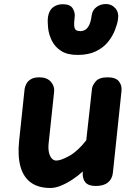

<svg xmlns="http://www.w3.org/2000/svg" viewBox="-20 -926 684 956"><path d="M231 10Q170.5 10 133.2 -17.5Q96 -45 81.8 -97Q67.5 -149 75 -222.5L102.5 -482.5Q104 -493.5 110.5 -507.2Q117 -521 132.8 -531Q148.5 -541 176.5 -541Q213.5 -541 233 -519.2Q252.5 -497.5 249.5 -469.5L222 -210.5Q219.5 -184.5 224 -165.8Q228.5 -147 238 -136.8Q247.5 -126.5 260 -126.5Q283.5 -126.5 325.5 -150Q367.5 -173.5 409.5 -227.5L438 -484Q440 -501.5 457 -521.2Q474 -541 516 -541Q556 -541 572 -521Q588 -501 585 -473.5L542 -65Q538.5 -34.5 517.2 -17.2Q496 0 456 0Q420.5 0 405.2 -18Q390 -36 392 -68L392.5 -72.5Q369 -51 340.8 -32.2Q312.5 -13.5 284.2 -1.8Q256 10 231 10ZM366 -652.5Q314.5 -652.5 283.8 -672.8Q253 -693 238 -723.8Q223 -754.5 219.5 -786.5Q216 -818.5 219 -842.5Q224.5 -875 244.5 -890Q264.5 -905 292 -905Q329 -905 341.8 -884.5Q354.5 -864 352 -843Q348 -812.5 349.5 -797Q351 -781.5 358.8 -776.2Q366.5 -771 380 -771Q392.5 -771 403.8 -777.2Q415 -783.5 423.8 -800.8Q432.5 -818 436.5 -850Q440.5 -876.5 460.8 -891.2Q481 -906 508 -906Q535.5 -906 554.2 -885Q573 -864 567.5 -829.5Q564 -806 552.2 -775.8Q540.5 -745.5 517.8 -717.2Q495 -689 458 -670.8Q421 -652.5 366 -652.5Z"/></svg>

Font: Edu NSW ACT Hand Pre
Style: Regular
Weight: 400
Designer: Tina and Corey Anderson, Eben Sorkin, Mirko Velimirovic
Foundry: Sorkin Type Co.
Version: Version 2.000